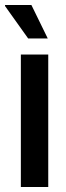

<svg xmlns="http://www.w3.org/2000/svg" viewBox="-31 -744 264 764"><path d="M52 0V-527H161V0ZM159 -591H81L-11 -720V-724H94Z"/></svg>

Font: Archivo SemiBold Condensed
Style: Regular
Weight: 600
Width: 3
Version: Version 2.001